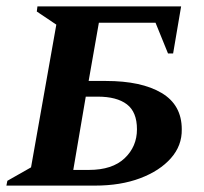

<svg xmlns="http://www.w3.org/2000/svg" viewBox="-35 -580 636 600"><path d="M82 -560H531L506 -413H490L451 -509H274L242 -327H296Q407 -327 470 -289.5Q533 -252 533 -176Q534 -125 499 -85.5Q464 -46 403 -23Q342 0 262 0H-15L-12 -15L62 -57L141 -503L80 -544ZM194 -49H243Q316 -49 354.5 -85.5Q393 -122 393 -176Q393 -230 361.5 -254Q330 -278 270 -278H233Z"/></svg>

Font: Spectral SC
Style: Bold Italic
Weight: 700
Italic angle: -10°
Designer: Jean-Baptiste Levee
Foundry: Production Type
Version: Version 2.001